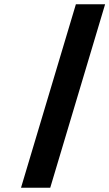

<svg xmlns="http://www.w3.org/2000/svg" viewBox="-20 -880 513 900"><path d="M78.5 0H215.5L472.7 -860H335.7Z"/></svg>

Font: Hussar
Style: BdSuprExtOblThree
Weight: 700
Foundry: Cannot Into Space Fonts
Version: Version 2.00